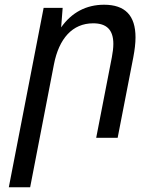

<svg xmlns="http://www.w3.org/2000/svg" viewBox="-20 -580 642 808"><path d="M17.1 208H106.9L207 -309.1C228 -417.5 284.7 -481.9 372.1 -481.9C428.2 -481.9 457 -455.1 457 -395C457 -378.4 454.6 -359.9 450.7 -338.9L384.8 0H475.1L541 -338.9C546.9 -370.1 550.3 -397.9 550.3 -422.4C550.3 -515.1 506.3 -560.1 418 -560.1C343.3 -560.1 281.7 -527.8 237.3 -464.8L243.7 -546.9H163.6Z"/></svg>

Font: Hack
Style: Oblique
Weight: 400
Italic angle: -12°
Monospace: yes
Designer: Christopher Simpkins
Foundry: Christopher Simpkins
Version: Version 2.010